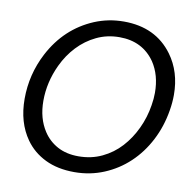

<svg xmlns="http://www.w3.org/2000/svg" viewBox="-77 -749 830 837"><g transform="rotate(10 337.5 -330.0)"><path d="M305.5 12Q231 12 176.2 -14.8Q121.5 -41.5 88 -89Q37 -161 37 -265.5Q37 -373.5 87 -469.5Q152.5 -594.5 276 -646.5Q337.5 -672 405.5 -672Q546.5 -672 621.5 -569.5Q675 -496.5 675 -394.5Q675 -361 669 -325.5Q657 -252.5 625 -190.8Q593 -129 545.2 -84Q497.5 -39 436.2 -13.5Q375 12 305.5 12ZM311 -59Q368 -59 415.2 -81.5Q462.5 -104 497.2 -142Q532 -180 555.2 -229.5Q578.5 -279 587 -333.5Q592 -362.5 592 -389Q592 -467.5 555 -523Q500.5 -601.5 398.5 -601.5Q343.5 -601.5 297 -579.2Q250.5 -557 214.8 -519Q179 -481 156 -432Q119 -353.5 119 -271Q119 -193.5 155 -138.5Q179 -101.5 218.2 -80.2Q257.5 -59 311 -59Z"/></g></svg>

Font: Lucymar Sans
Style: Italic
Weight: 400
Italic angle: -10°
Foundry: The League of Moveable Type (original font) / Main changes by Cristiano Sobral with portions from Mirco Monsees
Version: Version 2.00;August 30, 2020;FontCreator 13.0.0.2681 64-bit